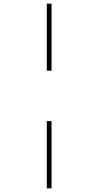

<svg xmlns="http://www.w3.org/2000/svg" viewBox="-20 -783 544 1054"><path d="M237 -763H263V-395H237ZM237 -118H263V251H237Z"/></svg>

Font: Noto Sans Display Thin
Style: Regular
Weight: 250
Designer: Monotype Design Team
Foundry: Monotype Imaging Inc.
Version: Version 1.900